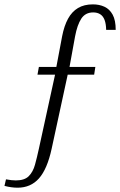

<svg xmlns="http://www.w3.org/2000/svg" viewBox="-39 -747 547 875"><path d="M41 108.4Q27.8 108.4 12.9 106.4Q-2 104.5 -18.6 100.1L-11.7 70.3Q1.5 72.8 12.7 74Q23.9 75.2 33.2 75.2Q72.8 75.2 92 55.9Q111.3 36.6 120.4 3.9Q129.4 -28.8 138.2 -69.3L211.9 -406.7H131.8L138.2 -441.9H217.8L244.1 -581.5Q253.4 -629.4 271 -661.6Q288.6 -693.8 316.4 -710.4Q344.2 -727.1 384.3 -727.1Q413.6 -727.1 437 -716.3Q460.4 -705.6 474.4 -680.2Q488.3 -654.8 488.3 -610.8H444.8Q444.3 -638.2 437.7 -655.8Q431.2 -673.3 418 -681.9Q404.8 -690.4 385.7 -690.4Q350.1 -690.4 331.5 -662.1Q313 -633.8 303.2 -581.5L277.8 -441.9H395.5L390.1 -406.7H269.5L196.3 -68.8Q176.3 23.4 138.7 65.9Q101.1 108.4 41 108.4Z"/></svg>

Font: Comme ExtraLight
Style: Regular
Weight: 250
Version: Version 1.000;gftools[0.9.27]